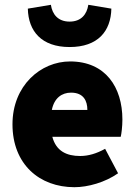

<svg xmlns="http://www.w3.org/2000/svg" viewBox="-20 -768 566 800"><path d="M290 12C346 12 418 -8 472 -46L418 -148C382 -128 348 -118 314 -118C258 -118 214 -138 198 -198H483C486 -210 490 -240 490 -270C490 -404 420 -512 272 -512C150 -512 32 -412 32 -250C32 -84 144 12 290 12ZM196 -310C206 -360 238 -382 276 -382C328 -382 344 -348 344 -310ZM270 -572C388 -572 442 -638 444 -732L348 -748C342 -708 318 -678 270 -678C222 -678 198 -708 192 -748L96 -732C98 -638 153 -572 270 -572Z"/></svg>

Font: Source Sans Pro Black
Style: Regular
Weight: 900
Designer: Paul D. Hunt
Foundry: Adobe Systems Incorporated
Version: Version 3.006;hotconv 1.0.111;makeotfexe 2.5.65597